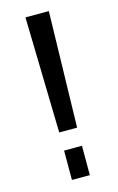

<svg xmlns="http://www.w3.org/2000/svg" viewBox="-110 -747 490 795"><g transform="rotate(-15 134.5 -350.0)"><path d="M184.5 -700 172.7 -203.6H96L84.2 -700ZM172.7 -125.8V0H96V-125.8Z"/></g></svg>

Font: Pathway Extreme 8pt Thin
Style: Regular
Weight: 100
Designer: Eduardo Rodriguez Tunni
Foundry: Eduardo Rodriguez Tunni
Version: Version 1.000